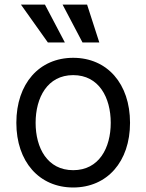

<svg xmlns="http://www.w3.org/2000/svg" viewBox="-20 -804 637 835"><path d="M298.3 11.4C446 11.4 545.5 -100.9 545.5 -269.9C545.5 -440.3 446 -552.6 298.3 -552.6C150.6 -552.6 51.1 -440.3 51.1 -269.9C51.1 -100.9 150.6 11.4 298.3 11.4ZM298.3 -63.9C186.1 -63.9 134.9 -160.5 134.9 -269.9C134.9 -379.3 186.1 -477.3 298.3 -477.3C410.5 -477.3 461.6 -379.3 461.6 -269.9C461.6 -160.5 410.5 -63.9 298.3 -63.9ZM338.8 -619.3H411.9L358.7 -784.1H252.1ZM188.2 -619.3H262.1L175.4 -784.1H71Z"/></svg>

Font: Karasuma Gothic
Style: Regular
Weight: 400
Designer: Rasmus Andersson, Ryoko Nishizuka
Foundry: Genbu
Version: Version 1.00